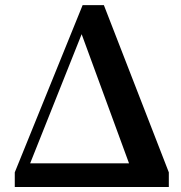

<svg xmlns="http://www.w3.org/2000/svg" viewBox="-20 -748 725 768"><path d="M39.1 0V-58.6L310.5 -727.5H395.5L655.3 -58.6V0ZM100.6 -94.7H496.1L306.6 -611.3Z"/></svg>

Font: Bpmf GenYo Min B
Style: B
Weight: 700
Foundry: But Ko
Version: Version 1.320